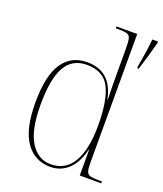

<svg xmlns="http://www.w3.org/2000/svg" viewBox="-141 -853 813 956"><g transform="rotate(20 265.0 -375.0)"><path d="M478 -610Q486 -653 492 -693.5Q498 -734 500 -760H530V-752Q521 -717 509 -676Q497 -635 486 -600H478ZM238 10Q156 10 108 -57.5Q60 -125 60 -267Q60 -408 105 -475.5Q150 -543 236 -543Q364 -543 392 -402H394Q393 -437 392.5 -478.5Q392 -520 392 -543V-670Q392 -708 388 -724.5Q384 -741 370.5 -745.5Q357 -750 327 -750H310V-760H420V-81Q420 -48 424.5 -33Q429 -18 444 -14Q459 -10 492 -10H506V0H392V-136H390Q373 -65 333.5 -27.5Q294 10 238 10ZM238 -3Q315 -4 354 -71.5Q393 -139 393 -265Q393 -398 359.5 -464Q326 -530 237 -530Q161 -530 124.5 -466Q88 -402 88 -264Q88 -130 129 -66Q170 -2 238 -3Z"/></g></svg>

Font: Noto Serif Display SemiCondensed Thin
Style: Regular
Weight: 100
Width: 4
Designer: Monotype Design Team
Foundry: Monotype Imaging Inc.
Version: Version 2.009